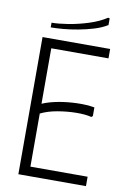

<svg xmlns="http://www.w3.org/2000/svg" viewBox="-94 -909 638 965"><g transform="rotate(10 225.0 -426.5)"><path d="M415 -700V-652H123V-369Q158 -384 204 -392.5Q250 -401 299 -402.5Q348 -404 388 -397V-353L381 -347Q351 -355 304 -354.5Q257 -354 208 -345.5Q159 -337 123 -319V-48H415V0H70V-700ZM378 -853 386 -851V-817Q357 -799 319 -787.5Q281 -776 240.5 -768.5Q200 -761 164 -758Q128 -755 102 -755V-779Q136 -779 186 -787Q236 -795 288 -811.5Q340 -828 378 -853Z"/></g></svg>

Font: Phudu Light Light
Style: Regular
Weight: 300
Version: Version 1.005;gftools[0.9.23]